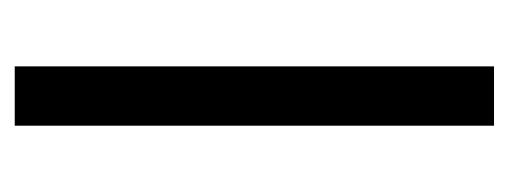

<svg xmlns="http://www.w3.org/2000/svg" viewBox="-240 -467 707 267"><g transform="rotate(90 113.5 -333.5)"><path d="M72.3 -667H154.8V-0.5H72.3Z"/></g></svg>

Font: Vazir WOL
Style: Regular-WOL
Weight: 400
Designer: Saber Rastikerdar
Foundry: Saber Rastikerdar
Version: Version 27.2.2